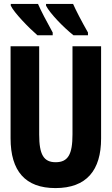

<svg xmlns="http://www.w3.org/2000/svg" viewBox="-20 -950 570 980"><path d="M355 -770H429V-784C396 -842 367 -898 353 -930H215V-921C234 -883 302 -812 355 -770ZM171 -770H249V-784C217 -842 189 -895 174 -930H35V-921C52 -885 128 -807 171 -770ZM263 10C422 10 496 -81 496 -243V-714H350V-264C350 -163 328 -122 264 -122C203 -122 180 -161 180 -263V-714H34V-244C34 -77 109 10 263 10Z"/></svg>

Font: Noto Sans Mono Condensed ExtraBold
Style: Regular
Weight: 800
Width: 3
Designer: Monotype Design Team
Foundry: Monotype Imaging Inc.
Version: Version 2.014